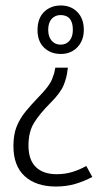

<svg xmlns="http://www.w3.org/2000/svg" viewBox="-20 -409 370 701"><path d="M202 -389Q239 -389 262.5 -365Q286 -341 286 -300Q286 -261 262.5 -236.5Q239 -212 202 -212Q165 -212 141 -235Q117 -258 117 -299Q117 -342 141 -365.5Q165 -389 202 -389ZM201 -354Q181 -354 168.5 -340Q156 -326 156 -300Q156 -275 168.5 -260.5Q181 -246 201 -246Q222 -246 234 -260.5Q246 -275 246 -300Q246 -354 201 -354ZM228 -162 226 -150Q224 -128 213 -99.5Q202 -71 165 -34Q124 7 104 40Q84 73 84 122Q84 175 111 201Q138 227 187 227Q217 227 243.5 219Q270 211 295 197L317 237Q287 253 254.5 262.5Q222 272 184 272Q112 272 70.5 234.5Q29 197 29 124Q29 82 41 52.5Q53 23 74 -2.5Q95 -28 123 -57Q160 -95 169.5 -118.5Q179 -142 180 -153L182 -162Z"/></svg>

Font: Noto Sans Myanmar UI Condensed Light
Style: Regular
Weight: 300
Width: 3
Designer: Monotype Design Team
Foundry: Monotype Imaging Inc.
Version: Version 2.103; ttfautohint (v1.8.4.7-5d5b)